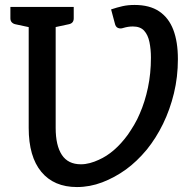

<svg xmlns="http://www.w3.org/2000/svg" viewBox="-20 -747 783 776"><path d="M291 9Q198 9 147 -52.5Q96 -114 96 -230V-719H205V-230Q205 -159 230 -121Q255 -83 307 -83Q325 -83 343.5 -88Q362 -93 379 -101Q443 -129 497 -203Q510 -222 522.5 -243Q535 -264 545 -288Q566 -336 578 -393Q590 -450 590 -514Q590 -548 584 -577Q578 -606 562.5 -623Q547 -640 517 -640Q507 -640 497.5 -638.5Q488 -637 478 -634Q467 -630 457 -634Q447 -638 444 -653L429 -709Q453 -717 475 -722Q497 -727 524 -727Q585 -727 623.5 -701Q662 -675 680.5 -626.5Q699 -578 699 -508Q699 -472 695 -437.5Q691 -403 683 -370Q667 -304 639 -246.5Q611 -189 573 -142Q533 -94 489 -62Q443 -29 393 -10Q343 9 291 9ZM123 -719 112 -634 42 -649Q33 -651 27.5 -657Q22 -663 22 -673V-719ZM278 -719V-673Q278 -663 273 -657Q268 -651 258 -649L188 -634L177 -719Z"/></svg>

Font: Aleo Medium
Style: Regular
Weight: 500
Designer: Alessio Laiso
Foundry: Alessio Laiso
Version: Version 2.001;gftools[0.9.29]